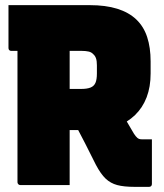

<svg xmlns="http://www.w3.org/2000/svg" viewBox="-20 -720 640 747"><path d="M427 -326Q446 -293 464 -263Q482 -233 501 -200Q508 -189 514.5 -183.5Q521 -178 531 -178Q534 -178 537 -178Q540 -178 543 -178H571Q571 -134 571 -91.5Q571 -49 571 -4Q571 1 568 4Q565 7 560 7Q548 7 533 7Q518 7 504 7Q462 7 436 0Q410 -7 391 -25Q372 -43 353 -79Q332 -121 311 -162.5Q290 -204 268 -245ZM13 -700Q92 -700 171 -700Q250 -700 329 -700Q391 -700 436 -686Q481 -672 510 -644.5Q539 -617 552.5 -576Q566 -535 566 -481V-434Q566 -382 550.5 -341.5Q535 -301 505.5 -272.5Q476 -244 436 -229Q396 -214 346 -214Q309 -214 271 -214Q233 -214 196 -214L185 -207V-374Q213 -374 241 -374Q269 -374 296 -374Q319 -374 332.5 -379.5Q346 -385 351.5 -398Q357 -411 357 -434V-466Q357 -483 353.5 -493Q350 -503 343 -509Q336 -517 324.5 -519.5Q313 -522 299 -522Q253 -522 207.5 -522Q162 -522 116 -522Q70 -522 24 -522Q19 -522 16 -525Q13 -528 13 -533Q13 -575 13 -616Q13 -657 13 -700ZM251 0Q202 0 155 0Q108 0 59 0Q54 0 51 -3.5Q48 -7 48 -11Q48 -91 48 -169Q48 -247 48 -325Q48 -403 48 -481Q48 -559 48 -639H265L251 -621Q251 -577 251 -534Q251 -491 251 -448Q251 -390 251 -333Q251 -276 251 -218.5Q251 -161 251 -100Q251 -73 251 -47.5Q251 -22 251 0Z"/></svg>

Font: Recursive Monospace Black
Style: Regular
Weight: 900
Version: Version 1.047